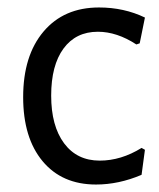

<svg xmlns="http://www.w3.org/2000/svg" viewBox="-20 -486 425 514"><path d="M245 -466Q312 -466 368 -439L354 -370L345 -367Q293 -401 242 -401Q183 -401 150 -356Q117 -311 117 -230Q117 -149 151.5 -102.5Q186 -56 247 -56Q304 -56 359 -90L368 -85L359 -18Q298 8 237 8Q146 8 94 -54.5Q42 -117 42 -226Q42 -337 96.5 -401.5Q151 -466 245 -466Z"/></svg>

Font: Alegreya Sans SC
Style: Regular
Weight: 400
Designer: Juan Pablo del Peral
Foundry: Huerta Tipografica
Version: Version 2.007